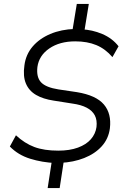

<svg xmlns="http://www.w3.org/2000/svg" viewBox="-20 -840 640 975"><path d="M222 115 244 -28 263 -12Q194 -15 133 -34Q72 -53 30 -96L61 -153Q105 -112 154.5 -93.5Q204 -75 276 -75Q334 -75 376 -90.5Q418 -106 441.5 -133Q465 -160 470 -195Q474 -230 461.5 -254Q449 -278 420.5 -293Q392 -308 348 -314L253 -329Q199 -337 163 -358Q127 -379 111.5 -416Q96 -453 104 -508Q111 -563 145.5 -603.5Q180 -644 235.5 -667.5Q291 -691 360 -693L347 -680L370 -820H431L408 -679L395 -691Q448 -689 499 -667.5Q550 -646 582 -605L551 -550Q515 -592 469 -611Q423 -630 362 -630Q283 -630 230.5 -594Q178 -558 170 -500Q164 -448 188.5 -422Q213 -396 277 -386L371 -372Q468 -356 507.5 -309.5Q547 -263 538 -188Q531 -135 496.5 -97Q462 -59 407.5 -37.5Q353 -16 287 -13L305 -29L283 115Z"/></svg>

Font: Nunito Sans 7pt Light
Style: Italic
Weight: 300
Italic angle: -9°
Designer: Vernon Adams
Foundry: Vernon Adams
Version: Version 3.101;gftools[0.9.27]